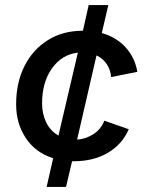

<svg xmlns="http://www.w3.org/2000/svg" viewBox="-20 -631 581 762"><path d="M165 111 191 -3Q121 -25 82.5 -83Q44 -141 44 -217Q44 -303 77 -368.5Q110 -434 169.5 -471.5Q229 -509 309 -509L332 -611H410L384 -500Q443 -483 479.5 -442Q516 -401 525 -346L421 -325Q419 -353 404 -376Q389 -399 363 -411L286 -77Q320 -79 350.5 -98.5Q381 -118 394 -152L491 -118Q465 -58 408 -24.5Q351 9 272 9Q269 9 266 9L242 111ZM147 -220Q147 -179 163.5 -145Q180 -111 212 -93L289 -422Q226 -415 186.5 -360Q147 -305 147 -220Z"/></svg>

Font: Prodigy Sans Medium
Style: Italic
Weight: 500
Italic angle: -13°
Designer: Wei Huang
Foundry: Wei Huang
Version: Version 1.003; ttfautohint (v1.8.3)